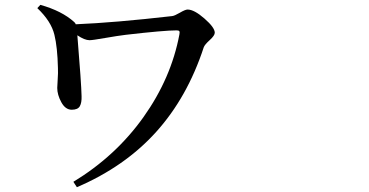

<svg xmlns="http://www.w3.org/2000/svg" viewBox="-20 -739 1540 801"><path d="M135.7 -705.1 148.4 -718.8Q238.3 -693.4 289.1 -647.5Q294.9 -642.6 295.9 -637.7Q459 -644.5 698.2 -671.9Q708 -672.9 730.5 -686Q752.9 -699.2 762.7 -699.2Q790 -699.2 833 -661.6Q876 -624 876 -602.5Q876 -590.8 855 -571.8Q834 -552.7 830.1 -542Q761.7 -333 631.3 -188.5Q501 -43.9 300.8 42L286.1 19.5Q462.9 -87.9 578.6 -250.5Q694.3 -413.1 728.5 -595.7Q730.5 -605.5 728 -608.9Q725.6 -612.3 716.8 -612.3Q665 -612.3 504.9 -593.8Q471.7 -589.8 418.9 -580.6Q366.2 -571.3 353.5 -571.3Q333 -571.3 302.7 -591.8Q319.3 -389.6 320.3 -337.9Q321.3 -310.5 313 -295.9Q304.7 -281.2 279.3 -281.2Q252.9 -281.2 235.8 -312.5Q218.8 -343.8 218.8 -372.1Q218.8 -379.9 220.7 -407.7Q222.7 -435.5 221.7 -455.1Q219.7 -542 207 -593.8Q193.4 -650.4 135.7 -705.1Z"/></svg>

Font: Bpmf Zihi Serif SemiBold
Style: SemiBold
Weight: 600
Foundry: But Ko
Version: Version 1.320